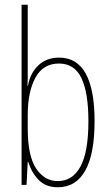

<svg xmlns="http://www.w3.org/2000/svg" viewBox="-20 -780 464 810"><path d="M97 -481Q97 -465 97 -448Q97 -431 96 -418H98Q107 -471 141.5 -504Q176 -537 229 -537Q305 -537 342 -469Q379 -401 379 -269Q379 -130 339.5 -60Q300 10 224 10Q174 10 144 -20Q114 -50 99 -97H97L92 0H71V-760H97ZM229 -512Q162 -512 129.5 -452.5Q97 -393 97 -294V-239Q97 -122 132.5 -69Q168 -16 224 -16Q286 -16 319.5 -77.5Q353 -139 353 -269Q353 -389 323.5 -450.5Q294 -512 229 -512Z"/></svg>

Font: Noto Sans Lao Looped ExtraCondensed Thin
Style: Regular
Weight: 100
Width: 2
Designer: Mark Frömberg, Ben Mitchell
Foundry: The Fontpad Ltd
Version: Version 1.002; ttfautohint (v1.8.4.7-5d5b)